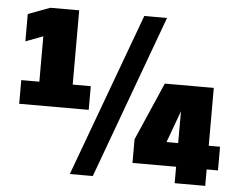

<svg xmlns="http://www.w3.org/2000/svg" viewBox="-50 -760 1012 820"><g transform="rotate(5 455.5 -350.0)"><path d="M36.5 -280V-381.5H114V-576L39.5 -548V-665L133 -700H257V-381.5H334.5V-280ZM278 0 536 -700H633.5L376.5 0ZM727.5 0V-70.5H540.5V-172L648.5 -420H858.5V-172H907V-70.5H858.5V0ZM677.5 -172H727.5V-308.5Z"/></g></svg>

Font: Trispace ExtraBold
Style: Regular
Weight: 800
Designer: Tyler Finck
Foundry: Etcetera Type Company
Version: Version 1.210; ttfautohint (v1.8.3)